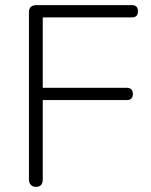

<svg xmlns="http://www.w3.org/2000/svg" viewBox="-20 -725 591 750"><path d="M120 5Q108 5 100.5 -3Q93 -11 93 -24V-677Q93 -705 123 -705H495Q519 -705 519 -681Q519 -657 495 -657H147V-382H475Q499 -382 499 -358Q499 -334 475 -334H147V-24Q147 5 120 5Z"/></svg>

Font: Nunito VF Beta Light
Style: Regular
Weight: 300
Designer: Vernon Adams
Foundry: newtypography
Version: Version 3.001